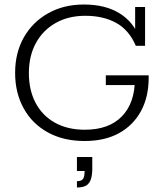

<svg xmlns="http://www.w3.org/2000/svg" viewBox="-20 -614 734 851"><path d="M355 11Q261 11 191.5 -27.5Q122 -66 84.5 -134.5Q47 -203 47 -291Q47 -380 85.5 -448Q124 -516 193 -555Q262 -594 352 -594Q446 -594 509 -555.5Q572 -517 598 -446L579 -452V-583H623V-411H582Q552 -481 495 -512.5Q438 -544 358 -544Q283 -544 226.5 -512Q170 -480 139 -423Q108 -366 108 -290Q108 -215 137.5 -158.5Q167 -102 223 -70.5Q279 -39 356 -39Q463 -39 520.5 -98.5Q578 -158 578 -265L602 -237H449V-280H639V-270Q639 -184 604.5 -121Q570 -58 507 -23.5Q444 11 355 11ZM321 217V189Q341 189 348 179Q355 169 355 144H321V82H389V134Q389 161 383 180Q377 199 362.5 208Q348 217 321 217Z"/></svg>

Font: Rokkitt SemiBold Light
Style: Regular
Weight: 300
Version: Version 3.103